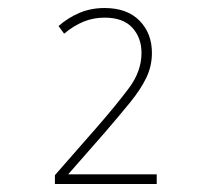

<svg xmlns="http://www.w3.org/2000/svg" viewBox="-20 -874 540 479"><path d="M117 -415V-437L223 -558Q270 -612 301.5 -654Q333 -696 333 -742Q333 -780 310 -805Q287 -830 241 -830Q213 -830 188.5 -820Q164 -810 140 -790L126 -809Q150 -830 178.5 -842Q207 -854 241 -854Q297 -854 328 -822.5Q359 -791 359 -742Q359 -709 345 -680Q331 -651 305 -619Q279 -587 242 -544L150 -439H371V-415Z"/></svg>

Font: Noto Sans Mono ExtraCondensed Thin
Style: Regular
Weight: 100
Width: 2
Designer: Monotype Design Team
Foundry: Monotype Imaging Inc.
Version: Version 2.014; ttfautohint (v1.8.4.7-5d5b)